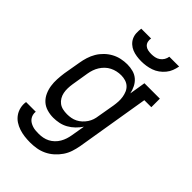

<svg xmlns="http://www.w3.org/2000/svg" viewBox="-281 -849 1162 1162"><g transform="rotate(45 300.0 -268.5)"><path d="M217 213Q192 213 168 210Q144 207 121.5 199.5Q99 192 80 179.5Q61 167 47.5 148Q34 129 28.5 105Q23 81 27 57H110Q108 70 111.5 83Q115 96 122.5 106Q130 116 141 122.5Q152 129 164.5 133Q177 137 190.5 138Q204 139 217 139Q235 139 253 135.5Q271 132 287.5 123.5Q304 115 318 101.5Q332 88 341.5 71.5Q351 55 356.5 38Q362 21 365 3L380 -85Q366 -64 347 -45.5Q328 -27 305.5 -14.5Q283 -2 258.5 3Q234 8 210 8Q210 8 210 8Q210 8 210 8Q182 8 155.5 0Q129 -8 110 -25.5Q91 -43 80 -67.5Q69 -92 65 -118.5Q61 -145 62.5 -173.5Q64 -202 68 -230L87 -340Q91 -365 99 -390.5Q107 -416 120.5 -439Q134 -462 154 -481.5Q174 -501 198 -514Q222 -527 248 -532.5Q274 -538 299 -538Q325 -538 349 -531.5Q373 -525 391 -509.5Q409 -494 420 -472Q431 -450 436 -426L453 -530H585V-457H525L447 15Q442 42 433.5 68Q425 94 409 117.5Q393 141 371 160.5Q349 180 323.5 192Q298 204 271 208.5Q244 213 217 213ZM254 -66Q271 -66 288 -69Q305 -72 321 -80Q337 -88 350.5 -100.5Q364 -113 374 -128Q384 -143 389.5 -159.5Q395 -176 397 -193L416 -303Q419 -322 420 -341Q421 -360 418 -378.5Q415 -397 408 -413.5Q401 -430 388 -442Q375 -454 357 -459.5Q339 -465 320 -465Q301 -465 283 -461Q265 -457 248 -448.5Q231 -440 217 -426.5Q203 -413 193 -397Q183 -381 177 -363.5Q171 -346 168 -328L150 -218Q147 -199 146.5 -180Q146 -161 149.5 -143.5Q153 -126 162 -110.5Q171 -95 185 -84.5Q199 -74 217 -70Q235 -66 254 -66ZM345 -610Q325 -610 305 -613Q285 -616 267.5 -623Q250 -630 235.5 -643Q221 -656 213 -673Q205 -690 204 -710Q203 -730 206 -750H290Q287 -736 290.5 -722Q294 -708 304 -699Q314 -690 328 -687Q342 -684 357 -684Q372 -684 387 -687Q402 -690 415 -699Q428 -708 436 -721.5Q444 -735 446 -750H530Q526 -729 518.5 -709.5Q511 -690 497 -673Q483 -656 465 -643Q447 -630 426.5 -623Q406 -616 385.5 -613Q365 -610 345 -610Z"/></g></svg>

Font: Iosevka Curly Slab ExObl
Style: Regular
Weight: 400
Width: 7
Italic angle: -9°
Monospace: yes
Designer: Belleve Invis
Foundry: Belleve Invis
Version: Version 11.1.0; ttfautohint (v1.8.3)